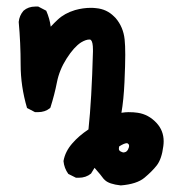

<svg xmlns="http://www.w3.org/2000/svg" viewBox="-20 -437 540 586"><path d="M350.6 -92.8Q363.3 -94.7 372.1 -94.7Q388.7 -94.7 400.4 -92.8Q433.6 -87.9 458 -61.5Q479.5 -38.1 479.5 -5.9Q479.5 1 478.5 8.8Q473.6 48.8 458 68.4Q444.3 85.9 420.9 105.5Q397.5 125 348.6 128.9Q312.5 125 299.8 112.3L295.9 108.4Q289.1 98.6 268.6 75.2L257.8 92.8Q242.2 105.5 220.7 105.5Q217.8 105.5 211.9 105.5L188.5 93.8Q175.8 76.2 173.8 54.7Q178.7 25.4 201.2 0Q220.7 -22.5 250 -42Q259.8 -132.8 263.7 -279.3Q263.7 -282.2 263.7 -285.2Q263.7 -308.6 257.8 -314.5Q256.8 -316.4 252.9 -316.4Q242.2 -316.4 227.5 -307.6Q206.1 -293.9 183.6 -258.8Q161.1 -223.6 153.8 -186Q146.5 -148.4 133.8 -108.4L131.8 -106.4Q117.2 -94.7 95.7 -94.7Q92.8 -94.7 86.9 -94.7L62.5 -107.4Q43 -173.8 43 -239.7Q43 -305.7 37.1 -370.1Q39.1 -389.6 51.8 -404.3Q66.4 -417 87.9 -417Q90.8 -417 96.7 -417L121.1 -404.3Q131.8 -379.9 134.8 -355.5Q145.5 -367.2 156.2 -377Q176.8 -396.5 209 -406.2Q233.4 -413.1 257.8 -413.1Q265.6 -413.1 273.4 -412.1Q305.7 -409.2 328.1 -386.7L333 -381.8Q356.4 -354.5 360.4 -316.4Q362.3 -298.8 362.3 -269.5Q362.3 -240.2 359.9 -186Q357.4 -131.8 350.6 -92.8ZM343.8 9.8Q342.8 13.7 342.8 17.6Q342.8 23.4 350.6 26.4Q354.5 28.3 356.9 28.3Q359.4 28.3 361.3 27.3Q365.2 27.3 370.1 20.5Q374 12.7 374 9.3Q374 5.9 373 3.9Q372.1 2.9 370.6 1.5Q369.1 0 367.2 0Q359.4 0 343.8 9.8Z"/></svg>

Font: JasonHandwriting2
Style: SemiBold
Weight: 600
Version: Version 1.04.7